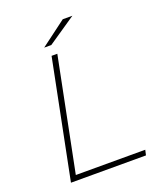

<svg xmlns="http://www.w3.org/2000/svg" viewBox="-157 -969 896 1068"><g transform="rotate(-20 291.0 -435.0)"><path d="M216 -700H250L116 -31H527L520 0H76ZM344 -870H401L235 -757H193Z"/></g></svg>

Font: Montserrat Alternates ExLight
Style: Italic
Weight: 275
Italic angle: -11.3°
Designer: Julieta Ulanovsky
Foundry: Julieta Ulanovsky
Version: Version 7.200